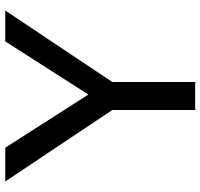

<svg xmlns="http://www.w3.org/2000/svg" viewBox="-36 -724 760 728"><g transform="rotate(-90 344.0 -360.0)"><path d="M291 0V-314L20 -720H148L377 -362H322L551 -720H668L397 -314V0Z"/></g></svg>

Font: Instrument Sans Medium
Style: Regular
Weight: 500
Designer: Rodrigo Fuenzalida
Foundry: fragTYPE
Version: Version 1.000;gftools[0.9.28]